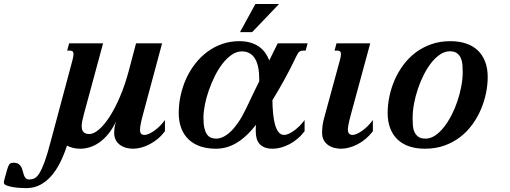

<svg xmlns="http://www.w3.org/2000/svg" viewBox="-270 -736 2562 964"><path d="M67.4 -481.9 77.1 -518.6H247.6L151.9 -165.5Q146.5 -145.5 143.3 -129.9Q140.1 -114.3 140.1 -103Q140.1 -81.5 149.9 -72.3Q159.7 -63 178.2 -63Q200.2 -63 226.8 -85.7Q253.4 -108.4 280.3 -149.9Q307.1 -191.4 332 -249.5Q356.9 -307.6 376 -378.4L413.1 -518.6H543.9L446.8 -157.2Q433.1 -106.9 433.1 -84.5Q433.1 -69.8 438.7 -64.2Q444.3 -58.6 455.6 -58.6Q466.8 -58.6 480.5 -65.2Q494.1 -71.8 508.3 -82.3Q522.5 -92.8 535.4 -106.2Q548.3 -119.6 558.1 -133.3V-77.1Q542 -55.7 522.5 -39.3Q502.9 -22.9 481.9 -12Q460.9 -1 439.5 4.9Q418 10.7 397.9 10.7Q380.4 10.7 363.3 6.1Q346.2 1.5 332.8 -8.3Q319.3 -18.1 311.3 -33.2Q303.2 -48.3 303.2 -68.8Q303.2 -79.1 304.7 -92.5Q306.2 -106 312.5 -126.5Q294.9 -88.9 273.4 -63Q252 -37.1 228.3 -20.5Q204.6 -3.9 180.2 3.4Q155.8 10.7 133.3 10.7Q113.8 10.7 96.9 6.6Q80.1 2.4 66.4 -4.9Q51.8 40 32.5 78.9Q13.2 117.7 -11.7 146.5Q-36.6 175.3 -67.9 191.9Q-99.1 208.5 -137.7 208.5Q-151.9 208.5 -171.1 207.3Q-190.4 206.1 -208 202.9Q-225.6 199.7 -238 194.6Q-250.5 189.5 -250.5 181.6Q-250.5 179.2 -250.2 175.3Q-250 171.4 -249 168.9L-233.9 114.7Q-229 97.7 -223.4 89.4Q-217.8 81.1 -202.6 81.1Q-186 81.1 -177 87.2Q-168 93.3 -163.1 102.8Q-158.2 112.3 -155.8 123Q-153.3 133.8 -149.9 143.3Q-146.5 152.8 -140.6 158.9Q-134.8 165 -123 165Q-108.4 165 -96.2 158.9Q-84 152.8 -71.8 133.1Q-59.6 113.3 -46.1 76.7Q-32.7 40 -16.6 -21.5L93.8 -433.6Q99.1 -454.1 99.1 -463.9Q99.1 -474.1 94.7 -478Q90.3 -481.9 82 -481.9Z M1156.7 -58.6Q1168 -58.6 1181.6 -65.2Q1195.3 -71.8 1209.5 -82.3Q1223.6 -92.8 1236.6 -106.2Q1249.5 -119.6 1259.3 -133.3V-77.1Q1243.2 -55.7 1223.6 -39.3Q1204.1 -22.9 1183.1 -12Q1162.1 -1 1140.6 4.9Q1119.1 10.7 1099.1 10.7Q1074.7 10.7 1058.3 3.9Q1042 -2.9 1032.2 -14.6Q1022.5 -26.4 1018.3 -42Q1014.2 -57.6 1014.2 -75.7Q1014.2 -83.5 1014.2 -92Q1014.2 -100.6 1015.1 -109.4Q989.3 -76.2 963.9 -53.2Q938.5 -30.3 913.6 -16.1Q888.7 -2 863.8 4.4Q838.9 10.7 814.5 10.7Q771 10.7 736.3 -1Q701.7 -12.7 677.5 -35.4Q653.3 -58.1 640.4 -91.8Q627.4 -125.5 627.4 -168.9Q627.4 -214.4 637.5 -259Q647.5 -303.7 666 -343.8Q684.6 -383.8 711.4 -417.7Q738.3 -451.7 772 -476.6Q805.7 -501.5 845.9 -515.4Q886.2 -529.3 931.2 -529.3Q962.9 -529.3 987.5 -522Q1012.2 -514.6 1030.5 -501.7Q1048.8 -488.8 1061.5 -470.9Q1074.2 -453.1 1082 -432.6Q1094.2 -457 1105 -479.2Q1115.7 -501.5 1124.5 -518.6H1274.4L1264.6 -481.9H1251Q1240.7 -481.9 1233.6 -476.8Q1226.6 -471.7 1219.2 -456.1Q1187.5 -389.6 1156.5 -333.7Q1125.5 -277.8 1097.7 -232.9Q1098.1 -201.2 1100.8 -170.2Q1103.5 -139.2 1109.9 -114.3Q1116.2 -89.4 1127.4 -74Q1138.7 -58.6 1156.7 -58.6ZM1031.7 -336.9Q1031.7 -370.1 1026.6 -396.5Q1021.5 -422.9 1010.7 -440.9Q1000 -459 983.4 -468.5Q966.8 -478 944.3 -478Q918.5 -478 894 -461.4Q869.6 -444.8 848.1 -417.5Q826.7 -390.1 809.1 -355Q791.5 -319.8 778.6 -282.7Q765.6 -245.6 758.5 -209.5Q751.5 -173.3 751.5 -144.5Q751.5 -112.8 756.3 -92.5Q761.2 -72.3 769.8 -60.5Q778.3 -48.8 790 -44.4Q801.8 -40 815.9 -40Q831.5 -40 849.4 -48.1Q867.2 -56.2 886 -73.5Q904.8 -90.8 924.1 -118.2Q943.4 -145.5 962.4 -184.6Q968.3 -196.3 975.8 -212.2Q983.4 -228 992.2 -246.6Q1001 -265.1 1011 -285.9Q1021 -306.6 1031.7 -328.1ZM1012.2 -715.8H1130.9L996.1 -574.7H935.1Z M1436.5 -433.6Q1441.9 -454.1 1441.9 -463.9Q1441.9 -474.6 1437 -478.3Q1432.1 -481.9 1423.3 -481.9H1409.7L1419.4 -518.6H1588.9L1490.7 -157.2Q1482.4 -126.5 1479.5 -109.6Q1476.6 -92.8 1476.6 -85.9Q1476.6 -71.3 1482.9 -64.9Q1489.3 -58.6 1499.5 -58.6Q1510.7 -58.6 1524.4 -65.2Q1538.1 -71.8 1552.2 -82.3Q1566.4 -92.8 1579.3 -106.2Q1592.3 -119.6 1602.1 -133.3V-77.1Q1585.9 -55.7 1566.4 -39.3Q1546.9 -22.9 1525.9 -12Q1504.9 -1 1483.4 4.9Q1461.9 10.7 1441.9 10.7Q1424.3 10.7 1407.2 6.1Q1390.1 1.5 1376.7 -8.3Q1363.3 -18.1 1355.2 -33.2Q1347.2 -48.3 1347.2 -68.8Q1347.2 -89.8 1349.6 -106.9Q1352.1 -124 1357.4 -143.6Z M2053.2 -374Q2053.2 -390.6 2052 -409.2Q2050.8 -427.7 2044.4 -443.1Q2038.1 -458.5 2024.9 -468.5Q2011.7 -478.5 1988.3 -478.5Q1963.9 -478.5 1940.4 -463.1Q1917 -447.8 1896.2 -421.6Q1875.5 -395.5 1858.2 -361.6Q1840.8 -327.6 1828.4 -290.5Q1815.9 -253.4 1808.8 -215.6Q1801.8 -177.7 1801.8 -144.5Q1801.8 -127.4 1802.7 -109.1Q1803.7 -90.8 1810.1 -75.4Q1816.4 -60.1 1829.3 -50Q1842.3 -40 1866.7 -40Q1891.1 -40 1914.3 -55.4Q1937.5 -70.8 1958.3 -96.9Q1979 -123 1996.6 -157Q2014.2 -190.9 2026.6 -228Q2039.1 -265.1 2046.1 -302.7Q2053.2 -340.3 2053.2 -374ZM1863.3 10.7Q1820.3 10.7 1785.6 -0.7Q1751 -12.2 1726.8 -34.9Q1702.6 -57.6 1689.5 -91.3Q1676.3 -125 1676.3 -168.9Q1676.3 -208 1684.8 -250Q1693.4 -292 1710.4 -332Q1727.5 -372.1 1753.7 -408Q1779.8 -443.8 1814.7 -470.7Q1849.6 -497.6 1893.8 -513.4Q1938 -529.3 1991.7 -529.3Q2034.7 -529.3 2069.3 -517.8Q2104 -506.3 2128.2 -483.6Q2152.3 -460.9 2165.5 -427.2Q2178.7 -393.6 2178.7 -349.6Q2178.7 -310.5 2170.2 -268.6Q2161.6 -226.6 2144.5 -186.5Q2127.4 -146.5 2101.3 -110.6Q2075.2 -74.7 2040.3 -47.9Q2005.4 -21 1961.2 -5.1Q1917 10.7 1863.3 10.7Z"/></svg>

Font: Arian AMU Serif
Style: Bold Italic
Weight: 700
Italic angle: -15°
Designer: Ruben Hakobyan (Tarumian)
Foundry: Ruben Hakobyan (Tarumian)
Version: Version 1.002